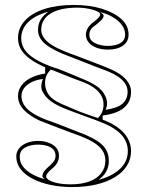

<svg xmlns="http://www.w3.org/2000/svg" viewBox="-20 -743 597 778"><path d="M272 15Q226 15 185.5 6.5Q145 -2 113.5 -18Q82 -34 64 -57Q46 -80 46 -109Q46 -128 57.5 -142Q69 -156 89 -164Q109 -172 134 -172Q158 -172 177.5 -164.5Q197 -157 208 -144Q219 -131 219 -112Q219 -98 213.5 -86.5Q208 -75 195 -63Q180 -51 173.5 -42.5Q167 -34 167 -28Q167 -20 180 -12.5Q193 -5 215.5 -0.5Q238 4 265 4Q310 4 341.5 -7.5Q373 -19 390 -41Q407 -63 407 -92Q407 -116 394 -135Q381 -154 351.5 -170.5Q322 -187 272 -204Q226 -221 194 -233.5Q162 -246 139 -255Q99 -274 76 -298.5Q53 -323 53 -354Q53 -377 66.5 -396Q80 -415 105 -427.5Q130 -440 163 -445V-471L187 -462Q179 -455 173 -445.5Q167 -436 164.5 -425Q162 -414 162.5 -403Q163 -392 167 -379Q172 -365 182 -353.5Q192 -342 209.5 -332Q227 -322 255 -311Q265 -307 279.5 -300.5Q294 -294 313 -287Q332 -280 350.5 -273.5Q369 -267 385 -262Q427 -248 455 -228Q483 -208 497 -183.5Q511 -159 511 -131Q511 -98 494 -71Q477 -44 445.5 -25Q414 -6 370.5 4.5Q327 15 272 15ZM374 -262Q390 -276 396 -295Q402 -314 398 -336Q394 -353 383 -366.5Q372 -380 354.5 -391.5Q337 -403 310 -413Q282 -423 257.5 -433Q233 -443 202 -455Q149 -474 116 -494.5Q83 -515 68 -538Q53 -561 53 -588Q53 -629 81 -659.5Q109 -690 160 -706.5Q211 -723 279 -723Q343 -723 393 -707.5Q443 -692 472 -665.5Q501 -639 501 -603Q501 -574 478 -558Q455 -542 418 -542Q392 -542 371.5 -549.5Q351 -557 339.5 -571Q328 -585 328 -602Q328 -630 358 -653Q374 -665 380 -672Q386 -679 386 -685Q386 -690 378.5 -694.5Q371 -699 357.5 -703Q344 -707 328 -709.5Q312 -712 294 -712Q224 -712 185.5 -688.5Q147 -665 147 -622Q147 -603 161 -585.5Q175 -568 205 -552Q235 -536 284 -519Q323 -504 360 -490Q397 -476 430 -462Q470 -444 490.5 -421Q511 -398 511 -371Q511 -330 482 -306Q453 -282 396 -275V-254ZM418 -557Q447 -557 467 -568Q487 -579 487 -603Q487 -617 480.5 -630.5Q474 -644 461 -656Q448 -668 429.5 -678Q411 -688 385 -694Q394 -689 397 -685.5Q400 -682 400 -679Q399 -670 390 -661Q381 -652 367 -641Q353 -632 347.5 -622.5Q342 -613 342 -602Q342 -580 364.5 -568.5Q387 -557 418 -557ZM161 -17Q157 -20 154.5 -23Q152 -26 152 -29Q152 -41 160.5 -51Q169 -61 183 -73Q195 -84 200 -92.5Q205 -101 205 -112Q205 -135 185 -146Q165 -157 134 -157Q103 -157 81.5 -145Q60 -133 60 -107Q60 -86 73 -68.5Q86 -51 109 -38Q132 -25 161 -17ZM379 -14Q435 -29 466.5 -59Q498 -89 498 -131Q498 -169 470.5 -198.5Q443 -228 384 -250Q370 -256 349.5 -263Q329 -270 307 -278.5Q285 -287 263 -295Q214 -313 188 -331.5Q162 -350 150 -377Q146 -391 148 -402.5Q150 -414 154 -423Q127 -420 107 -409.5Q87 -399 77 -385Q67 -371 67 -354Q67 -325 91.5 -301Q116 -277 169 -257Q179 -254 194.5 -248Q210 -242 228.5 -235Q247 -228 264.5 -221Q282 -214 295 -209Q362 -185 391.5 -158.5Q421 -132 421 -92Q421 -66 410 -47Q399 -28 379 -14ZM408 -298Q456 -305 476.5 -323Q497 -341 497 -371Q497 -398 473.5 -420.5Q450 -443 396 -462Q376 -469 354 -478Q332 -487 308.5 -496Q285 -505 262 -514Q197 -538 165.5 -563Q134 -588 134 -622Q134 -646 145.5 -664.5Q157 -683 177 -696Q124 -682 95 -654Q66 -626 66 -588Q66 -563 79.5 -542.5Q93 -522 122 -504Q151 -486 199 -469Q208 -467 220.5 -462Q233 -457 248 -451Q263 -445 277 -439Q291 -433 301.5 -428.5Q312 -424 318 -422Q361 -404 381.5 -386.5Q402 -369 411 -343Q415 -328 413.5 -317.5Q412 -307 408 -298Z"/></svg>

Font: Kalnia Glaze Thin Medium
Style: Regular
Weight: 500
Version: Version 1.110